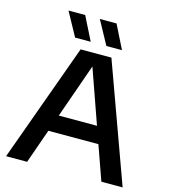

<svg xmlns="http://www.w3.org/2000/svg" viewBox="-134 -1054 1023 1160"><g transform="rotate(15 377.0 -474.0)"><path d="M13 0 281 -740H473.5L742 0H609L533 -214.5H220L144.5 0ZM257 -319.5H496L376.5 -658.5ZM426 -800 345.5 -947.5H450L523.5 -800ZM230.5 -800 149.5 -947.5H254L328 -800Z"/></g></svg>

Font: Encode Sans Semi Expanded SemiBold
Style: Regular
Weight: 600
Width: 6
Designer: Multiple Designers
Foundry: Impallari Type
Version: Version 3.000; ttfautohint (v1.8.3) -l 8 -r 50 -G 200 -x 14 